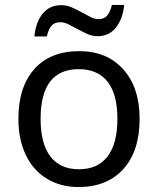

<svg xmlns="http://www.w3.org/2000/svg" viewBox="-20 -755 645 785"><path d="M146 -269Q146 -168 185.8 -115.5Q225.6 -63 303.2 -63Q379.9 -63 419.9 -115.5Q460 -168 460 -269Q460 -370.1 419.7 -421.1Q379.4 -472.2 301.8 -472.2Q146 -472.2 146 -269ZM550.8 -269Q550.8 -137.7 484.4 -64Q418 9.8 300.8 9.8Q228 9.8 171.9 -24.2Q115.7 -58.1 85.4 -121.6Q55.2 -185.1 55.2 -269Q55.2 -399.9 120.6 -472.9Q186 -545.9 304.2 -545.9Q417.5 -545.9 484.1 -471.4Q550.8 -397 550.8 -269ZM378.4 -606.9Q357.4 -606.9 337.4 -616Q317.4 -625 298.1 -635.5Q278.8 -646 261 -655Q243.2 -664.1 226.6 -664.1Q202.6 -664.1 190.4 -649.7Q178.2 -635.3 171.4 -606H120.6Q126.5 -665.5 154.8 -699.7Q183.1 -733.9 230.5 -733.9Q252.4 -733.9 273.2 -724.9Q293.9 -715.8 313 -705.3Q332 -694.8 349.6 -685.8Q367.2 -676.8 382.8 -676.8Q406.2 -676.8 418.2 -691.2Q430.2 -705.6 437.5 -734.9H487.8Q481.9 -676.8 453.6 -641.8Q425.3 -606.9 378.4 -606.9Z"/></svg>

Font: NotoSans
Style: Regular
Weight: 400
Designer: Monotype Design team
Foundry: Monotype Imaging Inc.
Version: Version 1.04; ttfautohint (v1.4.1)